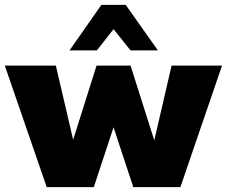

<svg xmlns="http://www.w3.org/2000/svg" viewBox="-31 -770 934 790"><path d="M436.2 -650 367.5 -562.5H255L386.2 -750H486.2L618.8 -562.5H506.2ZM675 -500H882.5L711.2 0H517.5L436.2 -246.2L355 0H161.2L-11.2 -500H198.8L270 -195L366.2 -500H506.2L603.8 -192.5Z"/></svg>

Font: Now Alt Black
Style: Regular
Weight: 900
Designer: Alfredo Marco Pradil
Foundry: Alfredo Marco Pradil
Version: Version 1.002;PS 001.002;hotconv 1.0.88;makeotf.lib2.5.64775